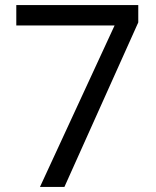

<svg xmlns="http://www.w3.org/2000/svg" viewBox="-20 -800 612 754"><path d="M137 -66 430 -700H44V-780H523V-712L233 -66Z"/></svg>

Font: Noto Sans Malayalam UI
Style: Regular
Weight: 400
Designer: Jelle Bosma - Monotype Design Team
Foundry: Monotype Imaging Inc.
Version: Version 2.104